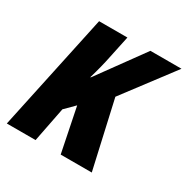

<svg xmlns="http://www.w3.org/2000/svg" viewBox="-140 -665 765 781"><g transform="rotate(30 243.0 -274.0)"><path d="M108 -548H241L219 -444Q209 -394 191 -333H193L349 -548H495L319 -315L390 0H244L202 -207L158 -163L126 0H-9Z"/></g></svg>

Font: Noto Sans Display Ex Bold Cond
Style: Italic
Weight: 800
Width: 3
Italic angle: -12°
Designer: Monotype Design team
Foundry: Monotype Imaging Inc.
Version: Version 1.000